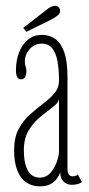

<svg xmlns="http://www.w3.org/2000/svg" viewBox="-20 -650 315 680"><path d="M121 10Q93.5 10 73 -4Q52.5 -18 41.2 -46.5Q30 -75 30 -118Q30 -163 46 -193Q62 -223 85.8 -244.2Q109.5 -265.5 133.2 -283.2Q157 -301 173 -320Q189 -339 189 -365.5Q189 -404.5 183.5 -433.8Q178 -463 164.8 -479.2Q151.5 -495.5 128 -495.5Q102 -495.5 85 -476Q68 -456.5 68 -432.5Q68 -423 69.5 -418.2Q71 -413.5 72.2 -409.2Q73.5 -405 73.5 -397Q73.5 -385.5 69 -377.2Q64.5 -369 54.5 -369Q45 -369 40.8 -377.5Q36.5 -386 36.5 -401Q36.5 -436.5 47.8 -465Q59 -493.5 79.5 -510Q100 -526.5 128 -526.5Q156 -526.5 176.2 -511.8Q196.5 -497 207.8 -464.5Q219 -432 219 -378V-55.5Q219 -38 223.8 -31.8Q228.5 -25.5 237.5 -25.5Q244.5 -25.5 249 -27.8Q253.5 -30 255.5 -32.5L270 -5.5Q265 -1 255.5 1.8Q246 4.5 234.5 4.5Q224.5 4.5 215 0Q205.5 -4.5 199.5 -14.2Q193.5 -24 193.5 -40Q190 -29.5 181.8 -17.8Q173.5 -6 158.8 2Q144 10 121 10ZM121 -21Q144 -21 159 -38.2Q174 -55.5 181.5 -77.8Q189 -100 189 -114.5V-301Q188 -287 169 -272.5Q150 -258 125.8 -238.8Q101.5 -219.5 83 -190.5Q64.5 -161.5 64.5 -118Q64.5 -70.5 78.8 -45.8Q93 -21 121 -21ZM74 -537.5 62 -551 145 -615.5Q152 -621.5 160 -625.5Q168 -629.5 175 -629.5Q180 -629.5 184.2 -627.2Q188.5 -625 191 -620Q193 -616.5 193 -612Q193 -602.5 183.2 -594.5Q173.5 -586.5 162 -581Z"/></svg>

Font: Imbue Thin 10pt Thin
Style: Regular
Weight: 250
Version: Version 1.102